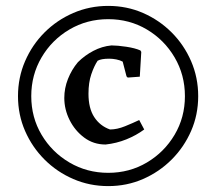

<svg xmlns="http://www.w3.org/2000/svg" viewBox="-20 -619 733 651"><path d="M347 12Q284 12 228.5 -12Q173 -36 131 -78Q89 -120 65 -175Q41 -230 41 -293Q41 -356 65 -411.5Q89 -467 131 -509Q173 -551 228.5 -575Q284 -599 347 -599Q410 -599 465 -575Q520 -551 562 -509Q604 -467 628 -411.5Q652 -356 652 -293Q652 -230 628 -175Q604 -120 562 -78Q520 -36 465 -12Q410 12 347 12ZM347 -33Q419 -33 478 -68Q537 -103 572 -162Q607 -221 607 -293Q607 -365 572 -424.5Q537 -484 478 -519Q419 -554 347 -554Q275 -554 215.5 -519Q156 -484 121 -424.5Q86 -365 86 -293Q86 -221 121 -162Q156 -103 215.5 -68Q275 -33 347 -33ZM338 -129Q297 -129 265.5 -152.5Q234 -176 216 -212Q198 -248 198 -287Q198 -320 210.5 -351.5Q223 -383 244 -408Q267 -431 296.5 -446.5Q326 -462 358 -465Q378 -465 408 -460.5Q438 -456 456 -448L459 -443L454 -359L413 -356L409 -360L396 -410Q387 -415 374.5 -417.5Q362 -420 350 -420Q323 -420 311 -413Q299 -395 289.5 -367Q280 -339 280 -301Q280 -252 299.5 -222Q319 -192 353 -180Q377 -180 404 -191Q431 -202 452 -212L469 -180Q442 -160 408.5 -146.5Q375 -133 338 -129Z"/></svg>

Font: Labrada Medium
Style: Regular
Weight: 500
Designer: Mercedes Jáuregui
Foundry: Omnibus-Type Team
Version: Version 1.000; ttfautohint (v1.8.4.7-5d5b)